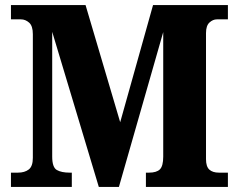

<svg xmlns="http://www.w3.org/2000/svg" viewBox="-20 -734 936 754"><path d="M23 0V-56H50Q77 -56 93 -68.5Q109 -81 109 -114V-600Q109 -632 94.5 -645Q80 -658 62 -658H23V-714H316L452 -254L581 -714H875V-658H832Q816 -658 802.5 -645.5Q789 -633 789 -604V-109Q789 -80 802 -68Q815 -56 840 -56H875V0H553V-56H565Q595 -56 608 -69Q621 -82 621 -119V-608L447 0H368L185 -609V-119Q185 -77 203 -66.5Q221 -56 254 -56H262V0Z"/></svg>

Font: Noto Serif SemiCondensed ExtraBold
Style: Regular
Weight: 800
Width: 4
Designer: Monotype Design Team
Foundry: Monotype Imaging Inc.
Version: Version 2.015